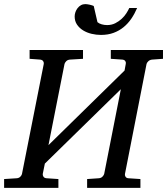

<svg xmlns="http://www.w3.org/2000/svg" viewBox="-40 -914 813 934"><path d="M699.2 -624Q688 -622.6 681.2 -615.7Q674.3 -608.9 672.9 -603L567.9 -67.9Q566.4 -62 570.3 -54.9Q574.2 -47.9 584 -46.9L643.1 -43V0H383.8V-43L440.9 -46.9Q452.1 -47.9 458.7 -54.9Q465.3 -62 466.8 -67.9L547.9 -480L178.2 -118.2L168 -67.9Q167 -62 171.1 -54.9Q175.3 -47.9 186 -46.9L244.1 -43V0H-20V-43L42 -46.9Q52.7 -47.9 59.3 -54.9Q65.9 -62 66.9 -67.9L172.9 -603Q174.3 -608.9 170.4 -615.7Q166.5 -622.6 155.8 -624L104 -627.9V-670.9H363.8V-627.9L299.8 -624Q288.6 -623 282 -616Q275.4 -608.9 273.9 -603L195.8 -208L565.9 -570.8L571.8 -603Q573.7 -608.9 570.1 -615.7Q566.4 -622.6 556.2 -624L499 -627.9V-670.9H752.9V-627.9ZM627 -875Q615.2 -847.2 598.9 -823.2Q582.5 -799.3 561 -781.7Q539.6 -764.2 512.5 -754.2Q485.4 -744.1 451.2 -744.1Q428.2 -744.1 405.5 -749.5Q382.8 -754.9 364.5 -766.1Q346.2 -777.3 334.7 -794.2Q323.2 -811 323.2 -834Q323.2 -844.2 326.9 -855Q330.6 -865.7 337.4 -874.5Q344.2 -883.3 353.8 -888.7Q363.3 -894 375 -894Q378.4 -894 384.3 -893.3Q390.1 -892.6 396.5 -891.1Q402.8 -889.6 408.2 -887.9Q413.6 -886.2 416 -884.8L434.1 -806.2Q441.9 -799.3 454.6 -795.7Q467.3 -792 481 -792Q502.9 -792 520.8 -801Q538.6 -810.1 552.2 -822.8Q565.9 -835.4 575 -849.9Q584 -864.3 588.9 -875Z"/></svg>

Font: Charis SIL CyrE
Style: Italic
Weight: 400
Italic angle: -11°
Foundry: SIL International
Version: Version 5.000